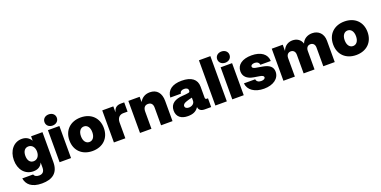

<svg xmlns="http://www.w3.org/2000/svg" viewBox="-15 -1714 5763 2902"><g transform="rotate(-20 2867.0 -262.5)"><path d="M305.7 210.9C474.6 210.9 575.2 137.2 575.2 -33.2V-515.6H392.1V-445.3H391.6C360.4 -497.6 311.5 -527.3 244.6 -527.3C114.7 -527.3 23.9 -416.5 23.9 -264.2C23.9 -114.3 111.3 -5.9 246.6 -5.9C314 -5.9 366.7 -32.7 392.1 -93.8H392.6V-14.2C392.6 50.8 363.3 83 305.7 83C260.7 83 231.4 64.9 223.6 37.1H49.3C64.9 136.2 139.2 210.9 305.7 210.9ZM300.3 -147.9C243.2 -147.9 209.5 -193.8 209.5 -267.6C209.5 -340.8 243.2 -386.2 300.3 -386.2C357.4 -386.2 397.9 -339.8 397.9 -267.6C397.9 -194.8 357.4 -147.9 300.3 -147.9Z M663.1 0H847.2V-515.6H663.1ZM754.4 -556.6C812.5 -556.6 854 -594.2 854 -647C854 -699.2 812.5 -736.3 754.4 -736.3C696.3 -736.3 655.3 -699.2 655.3 -647C655.3 -594.2 696.3 -556.6 754.4 -556.6Z M1191.9 11.7C1357.4 11.7 1468.8 -93.3 1468.8 -257.8C1468.8 -421.9 1357.4 -527.3 1191.9 -527.3C1026.9 -527.3 915 -421.9 915 -257.8C915 -93.3 1026.9 11.7 1191.9 11.7ZM1191.9 -132.8C1140.6 -132.8 1100.6 -176.3 1100.6 -257.8C1100.6 -339.4 1140.6 -382.8 1191.9 -382.8C1243.2 -382.8 1283.2 -339.4 1283.2 -257.8C1283.2 -176.3 1243.7 -132.8 1191.9 -132.8Z M1536.6 0H1720.7V-253.9C1720.7 -324.7 1760.3 -367.7 1820.8 -367.7L1890.1 -367.2V-516.1L1842.8 -516.6C1772.5 -516.6 1734.9 -490.7 1716.3 -423.3H1714.8V-515.6H1536.6Z M2140.6 -276.4C2140.6 -340.3 2169.9 -371.1 2218.8 -371.1C2268.1 -371.1 2295.4 -340.3 2295.4 -284.7V0H2479.5V-324.7C2479.5 -450.2 2418 -527.3 2304.2 -527.3C2224.6 -527.3 2172.4 -489.7 2138.2 -430.7V-515.6H1956.5V0H2140.6Z M2725.6 9.3C2805.2 9.3 2860.8 -12.7 2898.4 -71.3H2900.4C2904.8 -25.4 2939.5 0 2998 0H3101.1V-140.6H3082.5C3064 -140.6 3056.2 -149.4 3056.2 -170.4V-345.7C3056.2 -461.4 2971.7 -527.3 2816.4 -527.3C2662.1 -527.3 2577.6 -461.4 2569.8 -346.2H2739.3C2742.7 -378.9 2767.6 -397.5 2809.6 -397.5C2849.1 -397.5 2873.5 -380.4 2873.5 -350.6C2873.5 -334.5 2871.6 -323.7 2852.1 -318.8C2833.5 -314 2788.6 -310.1 2746.1 -307.1C2638.7 -299.8 2549.3 -256.8 2549.3 -142.6C2549.3 -40.5 2622.1 9.3 2725.6 9.3ZM2783.7 -107.9C2747.6 -107.9 2722.2 -124.5 2722.2 -152.8C2722.2 -181.6 2750.5 -197.8 2782.7 -208.5C2813 -219.2 2841.8 -227.1 2875.5 -233.4V-184.1C2875.5 -135.7 2831.5 -107.9 2783.7 -107.9Z M3353 -727.5H3168.9V0H3353Z M3440.9 0H3625V-515.6H3440.9ZM3532.2 -556.6C3590.3 -556.6 3631.8 -594.2 3631.8 -647C3631.8 -699.2 3590.3 -736.3 3532.2 -736.3C3474.1 -736.3 3433.1 -699.2 3433.1 -647C3433.1 -594.2 3474.1 -556.6 3532.2 -556.6Z M3949.7 13.2C4099.6 13.2 4199.7 -61 4199.7 -169.4C4199.7 -246.1 4149.4 -290.5 4042 -309.1L3934.6 -327.6C3901.9 -334 3883.3 -346.7 3883.3 -365.2C3883.3 -386.7 3906.2 -402.8 3946.8 -402.8C3986.8 -402.8 4017.1 -378.4 4018.1 -346.2H4186C4183.1 -457 4090.3 -525.9 3939.5 -525.9C3789.6 -525.9 3700.2 -460 3700.2 -355.5C3700.2 -272.9 3755.4 -220.2 3857.9 -202.6L3953.1 -187C3993.2 -180.2 4013.2 -167.5 4013.2 -148.9C4013.2 -126 3988.8 -110.8 3946.8 -110.8C3901.9 -110.8 3874.5 -133.3 3869.6 -167H3688.5C3698.2 -57.6 3800.8 13.2 3949.7 13.2Z M4263.2 0H4447.3V-297.9C4447.3 -348.6 4476.1 -379.9 4518.1 -379.9C4561 -379.9 4588.4 -349.1 4588.4 -300.8V0H4763.7V-299.3C4763.7 -348.1 4791 -379.9 4834 -379.9C4876.5 -379.9 4904.8 -350.1 4904.8 -300.3V0H5088.9V-344.2C5088.9 -456.5 5017.1 -527.3 4914.6 -527.3C4841.3 -527.3 4774.4 -491.2 4748 -421.4C4727.1 -491.7 4667 -527.3 4598.6 -527.3C4530.8 -527.3 4468.8 -492.2 4439.9 -415.5V-515.6H4263.2Z M5433.6 11.7C5599.1 11.7 5710.4 -93.3 5710.4 -257.8C5710.4 -421.9 5599.1 -527.3 5433.6 -527.3C5268.6 -527.3 5156.7 -421.9 5156.7 -257.8C5156.7 -93.3 5268.6 11.7 5433.6 11.7ZM5433.6 -132.8C5382.3 -132.8 5342.3 -176.3 5342.3 -257.8C5342.3 -339.4 5382.3 -382.8 5433.6 -382.8C5484.9 -382.8 5524.9 -339.4 5524.9 -257.8C5524.9 -176.3 5485.4 -132.8 5433.6 -132.8Z"/></g></svg>

Font: Raveo Display Display ExtraBold
Style: Regular
Weight: 800
Designer: Jakub Foglar, Rasmus Andersson (Inter)
Foundry: Jakubfoglar.com
Version: Version 1.100;Glyphs 3.2.3 (3260)